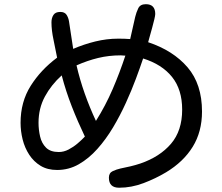

<svg xmlns="http://www.w3.org/2000/svg" viewBox="-20 -837 1040 898"><path d="M537.1 41Q489.3 41 489.3 -5.9Q489.3 -28.3 507.3 -36.6Q525.4 -44.9 543 -48.8Q567.4 -53.7 590.3 -59.1Q613.3 -64.5 636.7 -72.3Q727.5 -103.5 779.8 -164.6Q832 -225.6 832 -324.2Q832 -418 784.7 -477.1Q737.3 -536.1 649.4 -563.5Q635.7 -522.5 615.7 -468.8Q595.7 -415 568.8 -356Q542 -296.9 508.8 -241.2Q475.6 -185.5 435.5 -140.6Q395.5 -95.7 348.6 -68.8Q301.8 -42 247.1 -42Q202.1 -42 169.9 -61.5Q137.7 -81.1 116.7 -113.3Q95.7 -145.5 85.9 -184.6Q76.2 -223.6 76.2 -262.7Q76.2 -360.4 123.5 -435.5Q170.9 -510.7 247.1 -567.4Q240.2 -604.5 230.5 -649.9Q220.7 -695.3 220.7 -732.4Q220.7 -752.9 230 -767.1Q239.3 -781.2 261.7 -781.2Q282.2 -781.2 291 -768.1Q299.8 -754.9 302.7 -737.3Q305.7 -719.7 307.6 -705.1L322.3 -608.4Q372.1 -629.9 425.8 -643.1Q479.5 -656.2 533.2 -656.2Q546.9 -656.2 561 -655.8Q575.2 -655.3 588.9 -654.3L612.3 -757.8Q617.2 -778.3 626.5 -797.9Q635.7 -817.4 662.1 -817.4Q706.1 -817.4 706.1 -771.5Q706.1 -764.6 701.7 -746.1Q697.3 -727.5 691.4 -706.1Q685.5 -684.6 680.2 -666Q674.8 -647.5 672.9 -639.6Q790 -600.6 857.4 -522Q924.8 -443.4 924.8 -315.4Q924.8 -220.7 881.3 -150.4Q837.9 -80.1 756.8 -31.2Q708 -2 651.4 19.5Q594.7 41 537.1 41ZM428.7 -271.5Q473.6 -342.8 506.8 -419.9Q540 -497.1 566.4 -577.1H559.6L544.9 -578.1Q489.3 -578.1 439 -565.9Q388.7 -553.7 337.9 -531.2Q353.5 -463.9 376.5 -398.9Q399.4 -334 428.7 -271.5ZM254.9 -126Q278.3 -126 300.8 -137.7Q323.2 -149.4 342.8 -166Q362.3 -182.6 377 -198.2Q343.8 -267.6 315.9 -338.9Q288.1 -410.2 268.6 -484.4Q219.7 -440.4 189.9 -385.3Q160.2 -330.1 160.2 -262.7Q160.2 -230.5 167.5 -198.7Q174.8 -167 195.3 -146.5Q215.8 -126 254.9 -126Z"/></svg>

Font: Kosugi Maru
Style: Regular
Weight: 400
Designer: MOTOYA
Version: Version 4.002